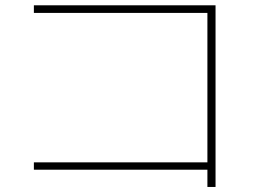

<svg xmlns="http://www.w3.org/2000/svg" viewBox="-20 -705 978 739"><path d="M778.3 -51.8H110.4V-80.1H778.3V-655.3H110.4V-684.6H809.6V14.6H778.3Z"/></svg>

Font: Pretendard JP Thin
Style: Regular
Weight: 100
Designer: Base glyphs from Inter by Rasmus Andersson; Hangeul glyphs from Noto Sans CJK(Source Han Sans) by Jang Soo-young and Kan
Foundry: Kil Hyung-jin
Version: Version 1.309